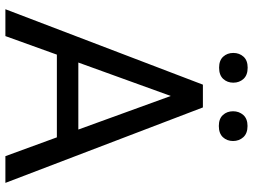

<svg xmlns="http://www.w3.org/2000/svg" viewBox="-133 -805 938 712"><g transform="rotate(90 336.0 -449.0)"><path d="M489.3 -190.9H182.6L113.8 0H14.2L293.9 -732.4H378.4L658.2 0H559.1ZM211.9 -270.5H460.4L335.9 -613.3ZM176.3 -845.2Q176.3 -867.7 190.2 -883.1Q204.1 -898.4 231 -898.4Q258.3 -898.4 272.5 -883.1Q286.6 -867.7 286.6 -845.2Q286.6 -822.8 272.5 -807.6Q258.3 -792.5 231 -792.5Q204.1 -792.5 190.2 -807.6Q176.3 -822.8 176.3 -845.2ZM392.6 -844.2Q392.6 -866.7 406.5 -882.3Q420.4 -897.9 447.3 -897.9Q474.6 -897.9 488.8 -882.3Q502.9 -866.7 502.9 -844.2Q502.9 -821.8 488.8 -806.6Q474.6 -791.5 447.3 -791.5Q420.4 -791.5 406.5 -806.6Q392.6 -821.8 392.6 -844.2Z"/></g></svg>

Font: Roboto2
Style: Regular
Weight: 400
Designer: Google
Foundry: Google
Version: Version 2.000981-w3; 2014; ttfautohint (v1.1) -l 5 -r 24 -G 